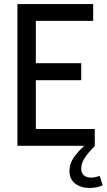

<svg xmlns="http://www.w3.org/2000/svg" viewBox="-20 -720 527 948"><path d="M66 -700H440V-617H157V-408H381V-324H157V-83H448V0H66ZM449 0Q415 34 398 60Q381 86 381 113Q381 134 394 145.5Q407 157 429 157Q451 157 472 148L487 195Q459 208 421 208Q379 208 351 186Q323 164 323 125Q323 90 342.5 60.5Q362 31 396 0Z"/></svg>

Font: Cabin Condensed
Style: Regular
Weight: 400
Width: 3
Designer: Pablo Impallari
Foundry: Pablo Impallari. http://www.impallari.com Igino Marini. http://www.ikern.com
Version: Version 2.200